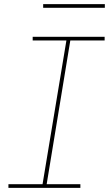

<svg xmlns="http://www.w3.org/2000/svg" viewBox="-20 -914 540 934"><path d="M21 0V-18H187L303 -717H139V-735H489V-717H322L207 -18H371V0ZM190 -876V-894H490V-876Z"/></svg>

Font: Iosevka Curly Slab ThObl
Style: Regular
Weight: 100
Italic angle: -9°
Monospace: yes
Designer: Belleve Invis
Foundry: Belleve Invis
Version: Version 11.0.0; ttfautohint (v1.8.3)